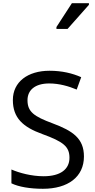

<svg xmlns="http://www.w3.org/2000/svg" viewBox="-20 -1164 589 1194"><path d="M331 -984H400L533 -1134V-1144H427L331 -996ZM502 -191C502 -303 433 -350 307 -397C191 -440 151 -469 151 -541C151 -603 197 -645 286 -645C348 -645 407 -628 457 -607L485 -684C431 -708 366 -724 288 -724C153 -724 60 -655 60 -542C60 -431 122 -374 244 -330C373 -283 412 -253 412 -183C412 -112 357 -68 251 -68C175 -68 99 -89 51 -110V-24C96 -2 167 10 247 10C403 10 502 -64 502 -191Z"/></svg>

Font: Noto Sans Tifinagh Agraw Imazighen
Style: Regular
Weight: 400
Designer: JamraPatel
Foundry: JamraPatel LLC
Version: Version 2.006